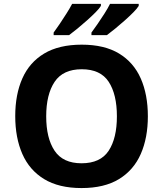

<svg xmlns="http://www.w3.org/2000/svg" viewBox="-20 -954 836 984"><path d="M737.8 -357.9Q737.8 -247.6 701.4 -164.8Q665 -82 589.8 -36.1Q514.6 9.8 397.9 9.8Q281.7 9.8 206.3 -36.1Q130.9 -82 94.5 -165Q58.1 -248 58.1 -358.9Q58.1 -469.7 94.5 -552Q130.9 -634.3 206.5 -679.7Q282.2 -725.1 398.9 -725.1Q515.1 -725.1 590.1 -679.7Q665 -634.3 701.4 -551.8Q737.8 -469.2 737.8 -357.9ZM216.8 -357.9Q216.8 -245.6 259.8 -181.4Q302.7 -117.2 397.9 -117.2Q494.6 -117.2 536.9 -181.4Q579.1 -245.6 579.1 -357.9Q579.1 -470.2 537.1 -534.7Q495.1 -599.1 398.9 -599.1Q303.2 -599.1 260 -534.7Q216.8 -470.2 216.8 -357.9ZM690.9 -934.1V-923.8Q683.1 -910.6 663.8 -891.1Q644.5 -871.6 619.9 -849.6Q595.2 -827.6 570.8 -807.6Q546.4 -787.6 527.8 -773.9H448.7V-787.1Q462.9 -806.2 480.7 -832Q498.5 -857.9 515.6 -884.8Q532.7 -911.6 543.9 -934.1ZM497.1 -934.1V-923.8Q489.3 -910.6 470 -891.1Q450.7 -871.6 426 -849.6Q401.4 -827.6 377 -807.6Q352.5 -787.6 334 -773.9H254.9V-787.1Q269 -806.2 286.4 -832Q303.7 -857.9 320.8 -884.8Q337.9 -911.6 349.6 -934.1Z"/></svg>

Font: Open Sans
Style: Bold
Weight: 700
Designer: Monotype Design Team
Foundry: Monotype Imaging Inc.
Version: Version 3.000; ttfautohint (v1.8.4)